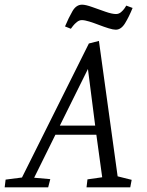

<svg xmlns="http://www.w3.org/2000/svg" viewBox="-62 -801 629 821"><path d="M-42 0 -38 -33 32 -42 318 -615 361 -626 441 -47 501 -32 495 0H308L312 -34L375 -43L350 -225H175L84 -41L153 -35L144 0ZM194 -264H345L314 -506ZM433 -674Q422 -674 402.5 -680Q383 -686 361 -694.5Q339 -703 319.5 -709Q300 -715 288 -715Q277 -715 267 -707Q257 -699 250 -690Q243 -681 241 -678L216 -688Q232 -726 248 -753.5Q264 -781 289 -781Q304 -781 332 -771Q360 -761 388.5 -751Q417 -741 434 -741Q446 -741 455.5 -749Q465 -757 471 -766Q477 -775 478 -777L505 -767Q490 -730 473 -702Q456 -674 433 -674Z"/></svg>

Font: Manuale Light
Style: Italic
Weight: 300
Italic angle: -11°
Version: Version 1.002